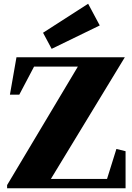

<svg xmlns="http://www.w3.org/2000/svg" viewBox="-20 -1006 703 1026"><path d="M18 0V-17L396 -650H162L83 -500H33L68 -700H647L252 -50H552L602 -210L651 -198V0ZM256 -745 210 -831 451 -986 513 -870Z"/></svg>

Font: Wittgenstein Black
Style: Regular
Weight: 900
Designer: Jörg Drees
Foundry: Jörg Drees
Version: Version 1.303; ttfautohint (v1.8.4.7-5d5b)